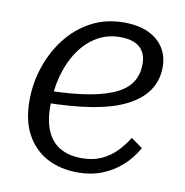

<svg xmlns="http://www.w3.org/2000/svg" viewBox="-68 -612 663 689"><g transform="rotate(10 264.0 -267.5)"><path d="M260 12Q195 12 146.5 -14Q98 -40 71 -90Q44 -140 44 -211Q44 -277 64.5 -337Q85 -397 122.5 -444.5Q160 -492 212.5 -519.5Q265 -547 330 -547Q384 -547 420.5 -529.5Q457 -512 475.5 -482Q494 -452 494 -413Q494 -365 469 -328Q444 -291 395 -266Q346 -241 272 -228.5Q198 -216 100 -215L106 -259Q194 -261 255 -272Q316 -283 352.5 -302Q389 -321 405 -348.5Q421 -376 421 -412Q421 -438 410 -456.5Q399 -475 378 -484Q357 -493 325 -493Q279 -493 241 -470.5Q203 -448 176 -408Q149 -368 135 -316Q121 -264 121 -205Q121 -150 138 -113Q155 -76 187 -58.5Q219 -41 264 -41Q305 -41 335.5 -55Q366 -69 389 -92.5Q412 -116 429 -144L471 -114Q449 -75 417.5 -47Q386 -19 346.5 -3.5Q307 12 260 12Z"/></g></svg>

Font: Roboto Serif Light
Style: Italic
Weight: 300
Italic angle: -10°
Version: Version 1.007